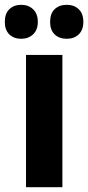

<svg xmlns="http://www.w3.org/2000/svg" viewBox="-47 -777 366 797"><path d="M212 0H61V-549H212ZM-27 -686Q-27 -721 -8 -739Q11 -757 41 -757Q71 -757 90.5 -738.5Q110 -720 110 -686Q110 -653 90.5 -634.5Q71 -616 41 -616Q11 -616 -8 -634Q-27 -652 -27 -686ZM161 -686Q161 -721 180 -739Q199 -757 230 -757Q261 -757 280 -738.5Q299 -720 299 -686Q299 -653 280 -634.5Q261 -616 230 -616Q199 -616 180 -634Q161 -652 161 -686Z"/></svg>

Font: Noto Sans Gujarati UI Condensed ExtraBold
Style: Regular
Weight: 800
Width: 3
Designer: Jelle Bosma - Monotype Design Team, Universal Thirst
Foundry: Monotype Imaging Inc.
Version: Version 2.106; ttfautohint (v1.8.4.7-5d5b)